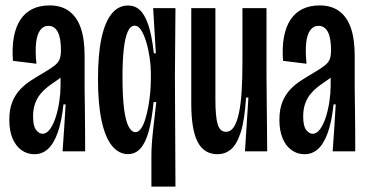

<svg xmlns="http://www.w3.org/2000/svg" viewBox="-20 -558 1356 708"><path d="M107.3 10.7Q80 10.7 58.8 -4.7Q37.7 -20 26 -48.3Q14.3 -76.7 14.3 -115.7Q14.3 -154.7 25.3 -182Q36.3 -209.3 54.7 -228.5Q73 -247.7 95.2 -261.8Q117.3 -276 139.3 -288.7Q168.3 -305.7 182.2 -317Q196 -328.3 200.3 -340.8Q204.7 -353.3 204.7 -373.3Q204.7 -418 193 -440.3Q181.3 -462.7 158.3 -462.7Q139.7 -462.7 128 -446.5Q116.3 -430.3 113 -399.5Q109.7 -368.7 114.3 -323L27.7 -333.7Q24 -382.7 31 -421Q38 -459.3 55.2 -485.3Q72.3 -511.3 99.3 -524.7Q126.3 -538 163 -538Q205.7 -538 234.5 -517.2Q263.3 -496.3 277.7 -455.2Q292 -414 292 -351V-231.3Q292.7 -193.3 293 -154.7Q293.3 -116 293.7 -77.3Q294 -38.7 294 0H210.7Q214 -43.3 216.7 -86.5Q219.3 -129.7 222 -173H214Q207.3 -109.7 192.7 -68.7Q178 -27.7 156.7 -8.5Q135.3 10.7 107.3 10.7ZM136.7 -64.7Q152 -64.7 164.5 -82Q177 -99.3 185.7 -126.7Q194.3 -154 198.8 -184.7Q203.3 -215.3 203.3 -242.3V-284L232.3 -302Q224.3 -288.7 211.7 -278.2Q199 -267.7 184.2 -257.8Q169.3 -248 154.8 -236.7Q140.3 -225.3 128.7 -211Q117 -196.7 109.5 -176.3Q102 -156 102 -128.3Q102 -92.7 113.2 -78.7Q124.3 -64.7 136.7 -64.7Z M538.3 130V13Q538.3 -5.3 540.2 -31.2Q542 -57 546.3 -93.8Q550.7 -130.7 556.3 -181.7H546.3Q540 -115 528 -72.5Q516 -30 497.3 -9.8Q478.7 10.3 452 10.3Q418 10.3 393 -20.3Q368 -51 354.7 -112.5Q341.3 -174 341.3 -267Q341.3 -357.3 354.2 -417.2Q367 -477 391.7 -507.3Q416.3 -537.7 452.3 -537.7Q477.7 -537.7 496 -520.7Q514.3 -503.7 527.2 -465.3Q540 -427 547.3 -361.7H554.7L544.7 -528H627L625 -276L627 130ZM479.3 -70.7Q490.7 -70.7 499.8 -83.7Q509 -96.7 515.7 -118.2Q522.3 -139.7 527 -165.7Q531.7 -191.7 534 -218Q536.3 -244.3 536.3 -266.3V-288.3Q536.3 -315 531.8 -345.7Q527.3 -376.3 519.3 -403Q511.3 -429.7 500.7 -446.5Q490 -463.3 477 -463.3Q460.7 -463.3 450.8 -440.7Q441 -418 436.3 -376Q431.7 -334 431.7 -274.7Q431.7 -203.3 437.3 -158.2Q443 -113 454 -91.8Q465 -70.7 479.3 -70.7Z M782.3 10.7Q732.3 10.7 708.8 -34.7Q685.3 -80 685.3 -176V-528H774.3V-190Q774.3 -127.7 782.7 -99.8Q791 -72 813 -72Q831 -72 842.5 -90Q854 -108 861.2 -141.7Q868.3 -175.3 871.2 -222.8Q874 -270.3 874 -330V-528H962.7V-281L965.3 0H883.3L896 -198.3H887.3Q882 -113.3 867.2 -68.5Q852.3 -23.7 830.8 -6.5Q809.3 10.7 782.3 10.7Z M1103.3 10.7Q1076 10.7 1054.8 -4.7Q1033.7 -20 1022 -48.3Q1010.3 -76.7 1010.3 -115.7Q1010.3 -154.7 1021.3 -182Q1032.3 -209.3 1050.7 -228.5Q1069 -247.7 1091.2 -261.8Q1113.3 -276 1135.3 -288.7Q1164.3 -305.7 1178.2 -317Q1192 -328.3 1196.3 -340.8Q1200.7 -353.3 1200.7 -373.3Q1200.7 -418 1189 -440.3Q1177.3 -462.7 1154.3 -462.7Q1135.7 -462.7 1124 -446.5Q1112.3 -430.3 1109 -399.5Q1105.7 -368.7 1110.3 -323L1023.7 -333.7Q1020 -382.7 1027 -421Q1034 -459.3 1051.2 -485.3Q1068.3 -511.3 1095.3 -524.7Q1122.3 -538 1159 -538Q1201.7 -538 1230.5 -517.2Q1259.3 -496.3 1273.7 -455.2Q1288 -414 1288 -351V-231.3Q1288.7 -193.3 1289 -154.7Q1289.3 -116 1289.7 -77.3Q1290 -38.7 1290 0H1206.7Q1210 -43.3 1212.7 -86.5Q1215.3 -129.7 1218 -173H1210Q1203.3 -109.7 1188.7 -68.7Q1174 -27.7 1152.7 -8.5Q1131.3 10.7 1103.3 10.7ZM1132.7 -64.7Q1148 -64.7 1160.5 -82Q1173 -99.3 1181.7 -126.7Q1190.3 -154 1194.8 -184.7Q1199.3 -215.3 1199.3 -242.3V-284L1228.3 -302Q1220.3 -288.7 1207.7 -278.2Q1195 -267.7 1180.2 -257.8Q1165.3 -248 1150.8 -236.7Q1136.3 -225.3 1124.7 -211Q1113 -196.7 1105.5 -176.3Q1098 -156 1098 -128.3Q1098 -92.7 1109.2 -78.7Q1120.3 -64.7 1132.7 -64.7Z"/></svg>

Font: Bricolage Grotesque 96pt ExtraBold Condensed
Style: Regular
Weight: 800
Width: 3
Version: Version 1.001;gftools[0.9.33.dev8+g029e19f]